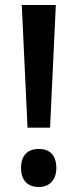

<svg xmlns="http://www.w3.org/2000/svg" viewBox="-20 -800 310 767"><path d="M90 -290H180L203 -780H67ZM135 -53C175 -53 205 -78 205 -129C205 -182 177 -205 135 -205C91 -205 64 -180 64 -129C64 -78 92 -53 135 -53Z"/></svg>

Font: Noto Sans Malayalam UI Condensed SemiBold
Style: Regular
Weight: 600
Width: 3
Designer: Jelle Bosma - Monotype Design Team
Foundry: Monotype Imaging Inc.
Version: Version 2.104